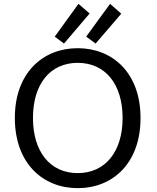

<svg xmlns="http://www.w3.org/2000/svg" viewBox="-20 -959 816 996"><path d="M709 -347C709 -111 564 17 383 17C203 17 57 -111 57 -347C57 -582 203 -709 383 -709C563 -709 709 -582 709 -347ZM616 -347C616 -523 526 -633 383 -633C240 -633 151 -523 151 -347C151 -172 240 -61 383 -61C526 -61 616 -172 616 -347ZM387 -939 445 -889 312 -733 264 -769ZM551 -939 609 -888 476 -733 427 -769Z"/></svg>

Font: Repo Regular
Style: Regular
Weight: 400
Designer: Stefan Peev
Foundry: Context Ltd
Version: Version 1.502